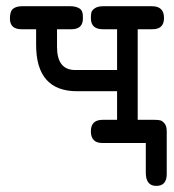

<svg xmlns="http://www.w3.org/2000/svg" viewBox="-20 -464 565 623"><path d="M12.2 -403.8Q12.2 -427.7 22.7 -435.8Q33.2 -443.8 51.8 -443.8H209Q226.1 -443.8 238 -436.5Q250 -429.2 249 -405.8Q250 -368.7 210.9 -369.1H165V-312Q165 -236.8 224.1 -236.8H359.9V-369.1H314Q274.9 -369.1 274.9 -404.8Q274.9 -416 276.4 -423.1Q277.8 -430.2 287.4 -437Q296.9 -443.8 314.9 -443.8H473.1Q512.2 -443.8 512.2 -405.8Q512.2 -368.7 474.1 -369.1H426.8V-75.2H481Q493.2 -75.2 500 -73.5Q506.8 -71.8 513.9 -63.5Q521 -55.2 521 -38.1V101.1Q521 139.2 487.1 139.2Q453.1 139.2 453.1 96.2V0H312Q274.9 0 274.9 -38.1Q274.9 -75.2 313 -75.2H359.9V-168H230Q164.1 -168 130.9 -205.1Q96.7 -243.2 97.2 -320.8V-369.1H50.8Q12.2 -368.7 12.2 -403.8Z"/></svg>

Font: CMU Typewriter Text
Style: Bold
Weight: 700
Version: Version 0.7.0